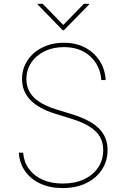

<svg xmlns="http://www.w3.org/2000/svg" viewBox="-20 -959 652 991"><path d="M303.7 11.7Q237.3 11.7 187.7 -11.5Q138.2 -34.7 109.4 -75.9Q80.6 -117.2 77.1 -170.9H99.6Q103 -123.5 128.9 -87.6Q154.8 -51.8 199.5 -31.7Q244.1 -11.7 303.7 -11.7Q366.7 -11.7 413.6 -33.4Q460.4 -55.2 486.6 -94.2Q512.7 -133.3 512.7 -184.6Q512.7 -223.6 495.6 -253.2Q478.5 -282.7 442.1 -305.7Q405.8 -328.6 346.7 -346.7L264.6 -372.1Q178.7 -398.9 136.2 -443.4Q93.8 -487.8 93.8 -550.8Q93.8 -604.5 121.8 -647Q149.9 -689.5 198.7 -713.9Q247.6 -738.3 309.6 -738.3Q372.1 -738.3 419.2 -713.4Q466.3 -688.5 494.1 -645.3Q522 -602.1 525.4 -545.9H502.9Q497.6 -620.1 445.8 -668Q394 -715.8 309.6 -715.8Q254.4 -715.8 210.4 -694.6Q166.5 -673.3 141.4 -636Q116.2 -598.6 116.2 -550.8Q116.2 -514.2 132.8 -484.6Q149.4 -455.1 183.6 -432.9Q217.8 -410.6 269.5 -394.5L352.5 -369.1Q399.4 -354.5 433.8 -336.4Q468.3 -318.4 490.7 -295.9Q513.2 -273.4 524.2 -245.8Q535.2 -218.3 535.2 -184.6Q535.2 -127.9 506.1 -83.5Q477.1 -39.1 425 -13.7Q373 11.7 303.7 11.7ZM200.2 -939.5 306.6 -830.1 413.1 -939.5H440.4V-936.5L309.6 -802.7H303.7L173.8 -936.5V-939.5Z"/></svg>

Font: Inter Tight Thin
Style: Regular
Weight: 250
Designer: Rasmus Andersson
Foundry: rsms
Version: Version 3.004